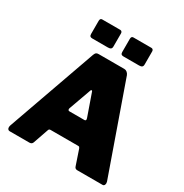

<svg xmlns="http://www.w3.org/2000/svg" viewBox="-212 -1117 1224 1280"><g transform="rotate(30 399.5 -477.0)"><path d="M25 -21Q25 -28 28 -37L270 -719Q275 -732 281 -737Q287 -742 300 -742H497Q509 -742 518.5 -734.5Q528 -727 533 -715L773 -34Q775 -26 775 -22Q775 -13 771 -6.5Q767 0 759 0H563Q546 0 541 -17L502 -132Q499 -139 496.5 -141.5Q494 -144 487 -144H275Q263 -144 260 -133L219 -15Q213 0 195 0H43Q35 0 30 -5.5Q25 -11 25 -21ZM437 -314Q448 -314 448 -324Q448 -326 446 -334L386 -505Q384 -510 380 -510Q376 -510 374 -505L313 -335Q311 -331 311 -325Q311 -314 323 -314ZM360 -835Q360 -822 353 -816.5Q346 -811 331 -811H211Q199 -811 194 -816Q189 -821 189 -833V-934Q189 -954 205 -954H344Q351 -954 355.5 -949Q360 -944 360 -936ZM600 -835Q600 -822 593 -816.5Q586 -811 571 -811H451Q439 -811 434 -816Q429 -821 429 -833V-934Q429 -954 445 -954H584Q591 -954 595.5 -949Q600 -944 600 -936Z"/></g></svg>

Font: Libre Franklin Black
Style: Regular
Weight: 900
Designer: Pablo Impallari, Rodrigo Fuenzalida
Foundry: Impallari Type
Version: Version 1.002; ttfautohint (v1.5)